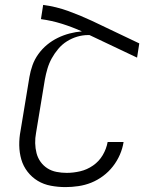

<svg xmlns="http://www.w3.org/2000/svg" viewBox="-20 -755 640 783"><path d="M247 8Q217 8 187.5 2.5Q158 -3 134 -17.5Q110 -32 92.5 -54.5Q75 -77 67 -104.5Q59 -132 58.5 -162Q58 -192 64 -223L100 -441Q104 -465 112.5 -489Q121 -513 136.5 -534.5Q152 -556 172 -572.5Q192 -589 215.5 -600.5Q239 -612 264 -618.5Q289 -625 314 -627Q274 -645 232.5 -658Q191 -671 147 -677L156 -735Q209 -728 258.5 -710Q308 -692 355 -670L548 -578L539 -520L345 -612H339Q317 -612 295 -605.5Q273 -599 253 -586.5Q233 -574 217.5 -555.5Q202 -537 191 -517Q180 -497 173.5 -475Q167 -453 163 -431L127 -213Q123 -192 123.5 -171Q124 -150 129 -130.5Q134 -111 145.5 -95Q157 -79 173.5 -68.5Q190 -58 210.5 -54Q231 -50 252 -50Q279 -50 307 -56.5Q335 -63 359.5 -80Q384 -97 399 -122.5Q414 -148 419 -176H484Q480 -150 469 -124.5Q458 -99 440.5 -76.5Q423 -54 400 -37Q377 -20 352 -10Q327 0 300 4Q273 8 247 8Z"/></svg>

Font: Iosevka Light Extended
Style: Italic
Weight: 300
Width: 7
Italic angle: -9°
Monospace: yes
Designer: Belleve Invis
Foundry: Belleve Invis
Version: Version 32.5.0; ttfautohint (v1.8.4)